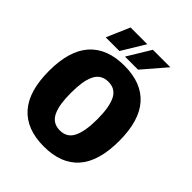

<svg xmlns="http://www.w3.org/2000/svg" viewBox="-247 -1047 1205 1205"><g transform="rotate(45 355.0 -445.0)"><path d="M138.5 -748.5 205 -902.5H353.5L260 -748.5ZM309.5 -748.5 403 -902.5H558L425.5 -748.5ZM348 11Q194.5 11 115 -78.5Q35.5 -168 35.5 -348Q35.5 -527.5 115.2 -616.8Q195 -706 348 -706Q500.5 -706 579.5 -616.8Q658.5 -527.5 658.5 -348Q658.5 -167.5 579.8 -78.2Q501 11 348 11ZM348 -131.5Q411.5 -131.5 438.2 -186.8Q465 -242 465 -348Q465 -453.5 438.2 -508.5Q411.5 -563.5 348 -563.5Q315 -563.5 291.8 -548.8Q268.5 -534 255.2 -505Q242 -476 236.2 -437.8Q230.5 -399.5 230.5 -348Q230.5 -296 236.2 -257.8Q242 -219.5 255.2 -190.2Q268.5 -161 291.8 -146.2Q315 -131.5 348 -131.5Z"/></g></svg>

Font: League Mono ExtraBold
Style: Regular
Weight: 800
Width: 6
Designer: Tyler Finck
Foundry: The League of Moveable Type / Tyler Finck
Version: Version 2.210